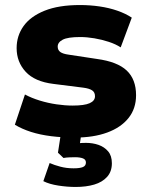

<svg xmlns="http://www.w3.org/2000/svg" viewBox="-20 -535 588 762"><path d="M277 11Q227 11 183 5.5Q139 0 103 -11.5Q67 -23 39 -40L79 -160Q105 -146 137.5 -136Q170 -126 204 -121Q238 -116 268 -116Q315 -116 336 -125.5Q357 -135 357 -153Q357 -169 345.5 -176.5Q334 -184 311 -187L192 -202Q118 -211 82 -250Q46 -289 46 -344Q46 -393 73.5 -431.5Q101 -470 157 -492.5Q213 -515 297 -515Q337 -515 375 -509.5Q413 -504 446 -492.5Q479 -481 503 -465L459 -347Q439 -360 411.5 -369Q384 -378 354.5 -383Q325 -388 298 -388Q249 -388 229 -377.5Q209 -367 209 -350Q209 -336 219.5 -328.5Q230 -321 253 -318L365 -301Q446 -290 483 -255Q520 -220 520 -157Q520 -104 490 -66.5Q460 -29 405.5 -9Q351 11 277 11ZM280 207Q247 207 211.5 201.5Q176 196 152 184L177 112Q195 120 219.5 126.5Q244 133 272 133Q297 133 309 128Q321 123 321 110Q321 98 309 93.5Q297 89 278 89Q270 89 256 89.5Q242 90 232 92L210 71L224 -20H305L293 63L256 41Q267 36 285 34Q303 32 321 32Q348 32 371 40Q394 48 409 65.5Q424 83 424 113Q424 146 405 167Q386 188 354 197.5Q322 207 280 207Z"/></svg>

Font: Nunito Sans 8pt Black
Style: Regular
Weight: 900
Version: Version 3.101;gftools[0.9.27]